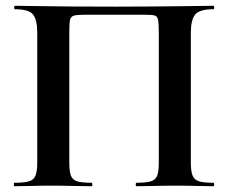

<svg xmlns="http://www.w3.org/2000/svg" viewBox="-20 -645 791 665"><path d="M719 -12Q722 -12 722 -6Q722 0 719 0Q693 0 660.5 -1Q628 -2 592 -2Q551 -2 516 -1Q481 0 453 0Q450 0 450 -6Q450 -12 453 -12Q486 -12 502.5 -17Q519 -22 524.5 -37Q530 -52 530 -81V-532Q530 -563 527.5 -576Q525 -589 515 -591.5Q505 -594 480 -594H275Q248 -594 236.5 -591Q225 -588 222.5 -575.5Q220 -563 220 -532V-81Q220 -52 225.5 -37Q231 -22 247.5 -17Q264 -12 297 -12Q300 -12 300 -6Q300 0 297 0Q269 0 234 -1Q199 -2 158 -2Q122 -2 89 -1Q56 0 30 0Q28 0 28 -6Q28 -12 30 -12Q64 -12 80.5 -17Q97 -22 103 -37Q109 -52 109 -81V-532Q109 -575 95 -594Q81 -613 32 -613Q29 -613 29 -619Q29 -625 32 -625Q50 -625 102 -624Q154 -623 227 -622.5Q300 -622 379 -622Q442 -622 500 -622.5Q558 -623 605.5 -623.5Q653 -624 683 -624.5Q713 -625 719 -625Q722 -625 722 -619Q722 -613 719 -613Q670 -613 655.5 -594Q641 -575 641 -532V-81Q641 -52 647 -37Q653 -22 669.5 -17Q686 -12 719 -12Z"/></svg>

Font: Cormorant Garamond Light
Style: Regular
Weight: 300
Designer: Christian Thalmann (Catharsis Fonts)
Foundry: Catharsis Fonts
Version: Version 4.001